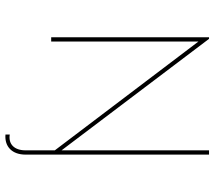

<svg xmlns="http://www.w3.org/2000/svg" viewBox="-62 -573 808 724"><g transform="rotate(90 342.0 -211.0)"><path d="M546.9 -595.2V-39.1L126.5 -595.2H120.6V0H136.7V-555.2L546.9 -13.7V96.7C546.9 138.7 523.9 162.1 487.3 156.2V172.4C533.2 176.3 563 147 563 96.7V-595.2Z"/></g></svg>

Font: Now Thin
Style: Regular
Weight: 100
Designer: Alfredo Marco Pradil
Foundry: Alfredo Marco Pradil
Version: Version 1.200;hotconv 1.0.109;makeotfexe 2.5.65596